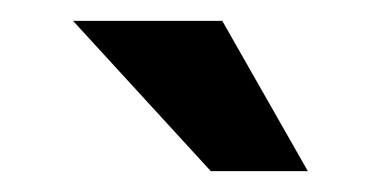

<svg xmlns="http://www.w3.org/2000/svg" viewBox="-20 -732 365 184"><path d="M275 -568H182L50 -712H193Z"/></svg>

Font: CST
Style: Medium
Weight: 500
Version: Version 1.00